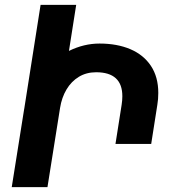

<svg xmlns="http://www.w3.org/2000/svg" viewBox="-20 -770 709 790"><path d="M631.3 -387.7Q631.3 -361.8 627.4 -338.9L602.1 -177.7H455.1L480.5 -338.9Q483.4 -357.9 483.4 -374Q483.4 -472.7 375.5 -472.7Q335.4 -472.7 304.4 -453.9Q273.4 -435.1 253.7 -401.9Q233.9 -368.7 227.1 -325.7L175.3 0H28.3L79.1 -319.3L80.1 -324.7L147 -750H293.5L263.7 -560.5Q325.2 -590.8 389.6 -590.8Q461.9 -590.8 516.4 -567.6Q570.8 -544.4 601.1 -498.8Q631.3 -453.1 631.3 -387.7Z"/></svg>

Font: Mardoto
Style: Bold Italic
Weight: 700
Italic angle: -12°
Designer: Christian Robertson, Vahan Hovhannisyan
Foundry: Google
Version: Version 1.000